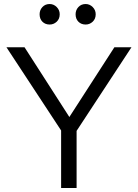

<svg xmlns="http://www.w3.org/2000/svg" viewBox="-20 -935 686 955"><path d="M284 0V-286Q215 -390 148 -493Q81 -596 12 -700H102Q158 -612 213.5 -526.5Q269 -441 325 -353Q382 -441 437 -526.5Q492 -612 549 -700H634Q565 -595 497.5 -492Q430 -389 361 -284V0ZM227 -813Q205 -813 191 -827Q177 -841 177 -864Q177 -885 191 -900Q205 -915 227 -915Q247 -915 262 -900Q277 -885 277 -864Q277 -841 262 -827Q247 -813 227 -813ZM406 -813Q384 -813 370 -827Q356 -841 356 -864Q356 -885 370 -900Q384 -915 406 -915Q426 -915 441 -900Q456 -885 456 -864Q456 -841 441 -827Q426 -813 406 -813Z"/></svg>

Font: Rosa Sans Light
Style: Regular
Weight: 300
Designer: Pentagram / MCKL
Foundry: Pentagram / MCKL
Version: Version 1.005;September 16, 2019;FontCreator 11.5.0.2425 64-